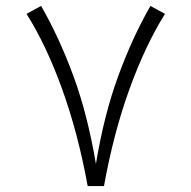

<svg xmlns="http://www.w3.org/2000/svg" viewBox="-20 -630 648 650"><path d="M276.9 0Q244.1 -179.7 190.2 -328.9Q136.2 -478 69.8 -583L119.1 -609.9Q180.2 -503.9 228.3 -373.3Q276.4 -242.7 304.7 -75.2Q332.5 -242.7 380.6 -373.5Q428.7 -504.4 489.3 -609.9L538.6 -583Q472.2 -477.1 418.2 -328.1Q364.3 -179.2 332 0Z"/></svg>

Font: Vazir Thin
Style: Thin
Weight: 100
Designer: Saber Rastikerdar
Foundry: Saber Rastikerdar
Version: Version 30.0.0